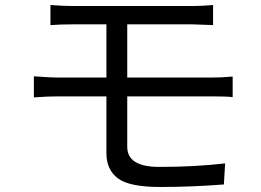

<svg xmlns="http://www.w3.org/2000/svg" viewBox="-20 -730 1040 765"><path d="M181 -710Q235 -706 271 -706H747Q785 -706 829 -710V-630Q757 -633 747 -633H487V-421H824Q863 -421 907 -425V-343Q884 -346 826 -346H487V-145Q487 -65 614 -65Q757 -65 877 -79L872 5Q742 15 618.5 15Q495 15 449.5 -19.5Q404 -54 404 -120V-346H209Q171 -346 115 -342V-426Q183 -421 209 -421H404V-633H271Q221 -633 181 -630Z"/></svg>

Font: Swei Fan Sans CJK TC
Style: Regular
Weight: 400
Version: Version 2.130